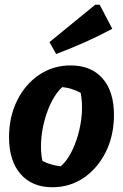

<svg xmlns="http://www.w3.org/2000/svg" viewBox="-20 -775 517 807"><path d="M200 12Q115 12 66.5 -43.5Q18 -99 18 -198Q18 -284 52 -352.5Q86 -421 144.5 -460.5Q203 -500 277 -500Q363 -500 411 -445.5Q459 -391 459 -292Q459 -206 425 -137Q391 -68 332.5 -28Q274 12 200 12ZM235 -76Q258 -95 277 -130Q296 -165 308.5 -209.5Q321 -254 324 -299.5Q327 -345 319 -385Q281 -405 242 -409Q219 -389 200 -353.5Q181 -318 168.5 -273.5Q156 -229 153 -183.5Q150 -138 158 -99Q191 -81 235 -76ZM216 -548 188 -598 380 -755H399L452 -654Q394 -623 335.5 -597Q277 -571 216 -548Z"/></svg>

Font: Piazzolla
Style: Bold Italic
Weight: 700
Italic angle: -11.3°
Designer: Juan Pablo del Peral
Foundry: Huerta Tipografica
Version: Version 1.330